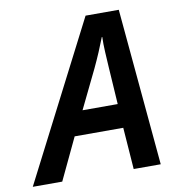

<svg xmlns="http://www.w3.org/2000/svg" viewBox="-136 -787 797 860"><g transform="rotate(-10 262.0 -357.0)"><path d="M-56 0 310 -714H461L526 0H403L389 -190H168L78 0ZM223 -299H383L372 -470Q370 -502 368 -538.5Q366 -575 367 -607H365Q353 -576 339 -543Q325 -510 308 -474Z"/></g></svg>

Font: Noto Sans Display SemiBold
Style: Italic
Weight: 600
Italic angle: -12°
Designer: Monotype Design Team
Foundry: Monotype Imaging Inc.
Version: Version 2.003